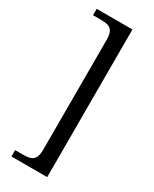

<svg xmlns="http://www.w3.org/2000/svg" viewBox="-226 -816 803 1000"><g transform="rotate(30 176.0 -316.0)"><path d="M37 128V89.7H87.3Q111 89.7 127.7 84.5Q144.3 79.3 153.5 63Q162.7 46.7 162.7 13.7V-645.7Q162.7 -678.7 153.5 -695Q144.3 -711.3 127.7 -716.5Q111 -721.7 87.3 -721.7H37V-760H252V128Z"/></g></svg>

Font: Noto Serif Hentaigana ExtraLight
Style: Regular
Weight: 200
Designer: Kazuhiro Yamada
Foundry: nipponia
Version: Version 1.000